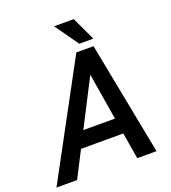

<svg xmlns="http://www.w3.org/2000/svg" viewBox="-204 -1018 1013 1136"><g transform="rotate(-20 302.5 -450.5)"><path d="M392.1 -901.4H268.1L373 -753.4H461.4ZM463.9 0H585L447.3 -710.9H338.9L-44.9 0H85L169.9 -165.5H436ZM371.6 -559.1 419.9 -265.1H220.7Z"/></g></svg>

Font: Roboto Medium
Style: Italic
Weight: 500
Italic angle: -12°
Designer: Google
Version: Version 2.137; 2017